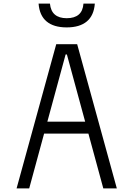

<svg xmlns="http://www.w3.org/2000/svg" viewBox="-20 -1045 740 1065"><path d="M72 0 292 -800H408L628 0H553L351 -743H344L142 0ZM194 -304V-370H509V-304ZM257 -1025Q261 -984 284.5 -964Q308 -944 350 -944Q393 -944 416.5 -964Q440 -984 443 -1025H506Q501 -959 461.5 -926Q422 -893 350 -893Q278 -893 238.5 -926Q199 -959 194 -1025Z"/></svg>

Font: Martian Mono SemiExpanded ExtraLight
Style: Regular
Weight: 250
Monospace: yes
Version: Version 0.930